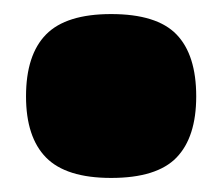

<svg xmlns="http://www.w3.org/2000/svg" viewBox="-20 -460 316 273"><path d="M17 -323Q17 -382 45.5 -411Q74 -440 138 -440Q203 -440 231 -411Q259 -382 259 -323Q259 -265 231 -236Q203 -207 138 -207Q74 -207 45.5 -236Q17 -265 17 -323Z"/></svg>

Font: Georama Black
Style: Regular
Weight: 900
Designer: Jean-Baptiste Levee
Foundry: Production Type
Version: Version 1.001